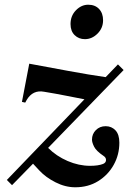

<svg xmlns="http://www.w3.org/2000/svg" viewBox="-20 -767 544 814"><path d="M31 18 9 -4 338 -346Q301 -353 258.5 -361.5Q216 -370 167 -378Q119 -387 93 -343L87 -332L73 -335L104 -497Q185 -482 271.5 -466Q358 -450 428 -440L480 -494L504 -470L184 -140Q219 -105 266.5 -84.5Q314 -64 362 -64Q379 -64 393 -66Q407 -68 417 -72Q429 -77 429.5 -88Q430 -99 419 -106Q388 -127 379 -145Q370 -163 370 -175Q370 -199 386.5 -215.5Q403 -232 428 -232Q453 -232 469.5 -214.5Q486 -197 486 -162Q486 -111 462 -68Q438 -25 396 1Q354 27 299 27Q257 27 215.5 6Q174 -15 147 -44L120 -73ZM340 -601Q314 -601 296.5 -618Q279 -635 279 -665Q279 -700 302 -723.5Q325 -747 354 -747Q383 -747 400 -729Q417 -711 417 -681Q417 -648 393.5 -624.5Q370 -601 340 -601Z"/></svg>

Font: DM Serif Display
Style: Italic
Weight: 400
Italic angle: -12°
Designer: Colophon Foundry, Frank Grießhammer
Foundry: Colophon Foundry
Version: Version 5.100; ttfautohint (v1.8.2)